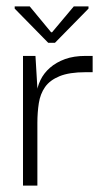

<svg xmlns="http://www.w3.org/2000/svg" viewBox="-20 -581 324 601"><path d="M52 0V-406H91L98 -289L97 -202V0ZM97 -196 94 -284Q96 -308 106.5 -330Q117 -352 136.5 -369Q156 -386 183.5 -396Q211 -406 248 -406H270V-355H248Q197 -355 166.5 -342.5Q136 -330 121 -308.5Q106 -287 101.5 -258Q97 -229 97 -196ZM131 -447 26 -554V-561H73L140 -480H143L211 -561H257V-554L152 -447Z"/></svg>

Font: Darker Grotesque
Style: Regular
Weight: 400
Designer: Gabriel Lam
Foundry: TypeRant
Version: Version 1.000;gftools[0.9.28]